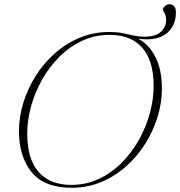

<svg xmlns="http://www.w3.org/2000/svg" viewBox="-20 -876 850 906"><path d="M744 -457.5Q744 -391 723.5 -324.2Q703 -257.5 665.2 -197.5Q627.5 -137.5 574.8 -90.8Q522 -44 457.2 -17Q392.5 10 318.5 10Q189.5 10 129.5 -63.2Q69.5 -136.5 69.5 -257.5Q69.5 -324 90 -390.8Q110.5 -457.5 148.2 -517.5Q186 -577.5 238.8 -624.2Q291.5 -671 356.2 -698Q421 -725 495 -725Q532.5 -725 559.5 -719.5Q586.5 -714 610.2 -708.5Q634 -703 662.5 -703Q715 -703 739.5 -726.2Q764 -749.5 764 -782.5Q764 -800.5 756.5 -813.8Q749 -827 749 -829.5Q749 -838.5 758.2 -847.2Q767.5 -856 780.5 -856Q793 -856 801.5 -847.2Q810 -838.5 810 -817Q810 -751.5 763.2 -716.2Q716.5 -681 632 -693.5Q682.5 -667 713.2 -607.2Q744 -547.5 744 -457.5ZM108.5 -245Q108.5 -126 162 -64.8Q215.5 -3.5 316.5 -3.5Q386.5 -3.5 446.5 -31.8Q506.5 -60 554.2 -108Q602 -156 635.8 -216.5Q669.5 -277 687.2 -342.5Q705 -408 705 -470Q705 -589 651.8 -650.2Q598.5 -711.5 497 -711.5Q427 -711.5 367 -683.2Q307 -655 259.2 -607Q211.5 -559 177.8 -498.5Q144 -438 126.2 -372.8Q108.5 -307.5 108.5 -245Z"/></svg>

Font: Newsreader Display ExtraLight
Style: Italic
Weight: 275
Italic angle: -17°
Designer: Hugues Gentile
Foundry: Production Type
Version: Version 1.002